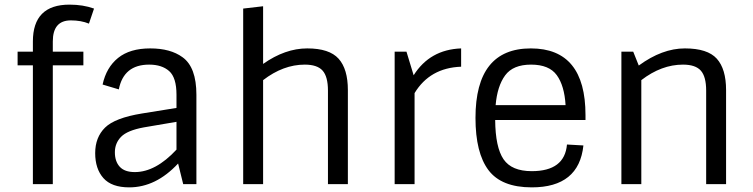

<svg xmlns="http://www.w3.org/2000/svg" viewBox="-20 -795 3251 829"><path d="M286 -707Q208 -707 208 -616V-572H340V-513H208V0H122V-513H56V-572H122V-616Q122 -775 280 -775Q339 -775 386 -758L364 -693Q330 -707 286 -707Z M768 -548Q828 -505 828 -386V0H771L749 -89Q653 14 538 14Q462 14 426.5 -26Q391 -66 391 -134Q391 -202 433.5 -244Q476 -286 593 -305L742 -329V-386Q742 -460 710.5 -488Q679 -516 624 -516Q514 -516 493 -409L423 -430Q439 -504 490 -545Q541 -586 628.5 -586Q716 -586 768 -548ZM562 -52Q652 -52 742 -149V-269L601 -245Q530 -232 503 -204.5Q476 -177 476 -137.5Q476 -98 497 -75Q518 -52 562 -52Z M1116 -519Q1211 -586 1306.5 -586Q1402 -586 1442 -541.5Q1482 -497 1482 -406V0H1396V-404Q1396 -464 1373 -490Q1350 -516 1296 -516Q1203 -516 1116 -449V0H1030V-758L1116 -768Z M1770 0H1684V-572H1735L1766 -470Q1836 -581 1971 -586V-507Q1836 -502 1770 -393Z M2276 14Q2145 14 2089 -60.5Q2033 -135 2033 -286Q2033 -586 2272 -586Q2508 -586 2508 -298V-277H2118Q2119 -159 2154 -107.5Q2189 -56 2276 -56Q2418 -56 2428 -171L2499 -167Q2480 14 2276 14ZM2120 -341H2422Q2417 -425 2384 -470.5Q2351 -516 2273 -516Q2195 -516 2161 -469.5Q2127 -423 2120 -341Z M2738 -512Q2839 -586 2937 -586Q3035 -586 3075 -541.5Q3115 -497 3115 -406V0H3029V-404Q3029 -464 3006 -490Q2983 -516 2929 -516Q2836 -516 2749 -449V0H2663V-572H2714Z"/></svg>

Font: Sintony
Style: Regular
Weight: 400
Version: Version 001.001